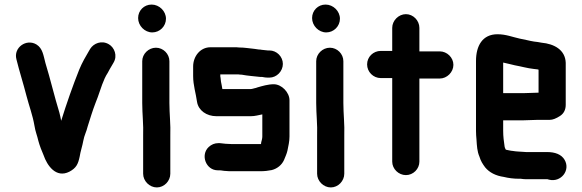

<svg xmlns="http://www.w3.org/2000/svg" viewBox="-20 -716 2550 841"><path d="M52 -456C65 -403 82 -351 96 -296C108 -250 123 -212 131 -165C135 -139 143 -122 148 -99C153 -80 164 -51 171 -36C186 8 225 66 284 36C314 20 322 3 329 -30C332 -51 341 -77 345 -100C349 -123 359 -140 364 -162C374 -194 386 -233 398 -264L408 -290C421 -325 432 -367 452 -397C460 -411 461 -415 470 -429L477 -441C496 -472 481 -508 457 -522C425 -541 390 -526 375 -502L368 -490C363 -481 359 -474 356 -469L348 -455C341 -443 333 -425 327 -411C299 -341 272 -264 248 -187C245 -201 243 -213 240 -223C219 -291 200 -372 179 -440C170 -474 167 -504 140 -521C96 -548 38 -508 52 -456Z M603 -448V-265C603 -217 609 -168 607 -122V45C607 77 635 105 667 105C699 105 726 77 726 45V-122C728 -169 722 -217 722 -265V-448C722 -480 695 -507 663 -507C631 -507 603 -480 603 -448ZM585 -637C585 -603 614 -574 647 -574C680 -574 707 -601 707 -634C707 -667 678 -696 644 -696C611 -696 585 -670 585 -637Z M1129 -215V-118C1129 -109 1126 -100 1124 -92C1124 -90 1124 -88 1123 -85H994C977 -85 959 -87 943 -89H936C920 -89 906 -83 894 -72C857 -37 882 30 934 30H941C950 30 960 33 971 33C979 34 987 34 994 34H1120C1139 34 1155 32 1170 29C1194 23 1214 7 1224 -15C1229 -28 1236 -42 1239 -56C1243 -76 1248 -96 1248 -118V-277C1248 -311 1214 -347 1179 -347C1154 -347 1128 -339 1107 -333C1102 -331 1099 -330 1097 -330C1092 -329 1084 -326 1079 -326H954C954 -331 951 -338 951 -343L948 -358L946 -376C945 -379 945 -381 945 -383V-390H1025C1030 -389 1034 -389 1038 -389C1064 -384 1094 -382 1120 -379H1128C1137 -377 1146 -376 1153 -376H1160C1192 -376 1219 -404 1219 -436C1219 -468 1192 -495 1160 -495H1153C1145 -495 1132 -498 1125 -498C1122 -499 1119 -499 1115 -499L1094 -502C1072 -504 1051 -508 1027 -508C1020 -509 1014 -509 1007 -509H902C856 -509 826 -468 826 -425V-383C826 -342 838 -307 843 -270C849 -232 885 -207 928 -207H1079C1097 -207 1113 -212 1129 -215Z M1365 -448V-265C1365 -217 1371 -168 1369 -122V45C1369 77 1397 105 1429 105C1461 105 1488 77 1488 45V-122C1490 -169 1484 -217 1484 -265V-448C1484 -480 1457 -507 1425 -507C1393 -507 1365 -480 1365 -448ZM1347 -637C1347 -603 1376 -574 1409 -574C1442 -574 1469 -601 1469 -634C1469 -667 1440 -696 1406 -696C1373 -696 1347 -670 1347 -637Z M1698 -594V-493H1648C1615 -493 1588 -467 1588 -434C1588 -401 1615 -374 1648 -374H1698V-8C1698 24 1726 51 1758 51C1790 51 1817 24 1817 -8V-372H1906C1938 -372 1966 -400 1966 -432C1966 -464 1938 -491 1906 -491H1817V-594C1817 -626 1790 -654 1758 -654C1726 -654 1698 -626 1698 -594Z M2273 -308H2184V-442C2200 -439 2220 -433 2235 -430C2263 -425 2290 -417 2318 -414L2335 -412C2336 -411 2338 -411 2339 -411V-310H2335C2322 -310 2288 -308 2273 -308ZM2335 -191H2388C2401 -191 2416 -197 2433 -208C2450 -219 2458 -236 2458 -257V-441C2456 -498 2407 -524 2352 -529L2335 -532L2319 -534C2299 -537 2279 -543 2256 -547C2224 -554 2196 -566 2159 -566C2093 -566 2065 -515 2065 -449V-142C2065 -129 2066 -117 2067 -106C2069 -76 2070 -53 2080 -30C2086 -10 2094 2 2105 17C2124 40 2152 54 2187 59C2207 64 2230 67 2254 67H2261C2268 68 2276 69 2284 69H2378L2385 71C2437 84 2480 30 2453 -16C2439 -40 2411 -50 2376 -50H2284C2275 -50 2264 -52 2253 -52C2246 -52 2230 -54 2225 -55C2219 -55 2203 -59 2197 -60C2197 -61 2196 -61 2195 -61C2194 -64 2190 -71 2190 -76C2187 -96 2184 -118 2184 -143V-189H2273C2288 -189 2321 -191 2335 -191Z"/></svg>

Font: Electronic
Style: Nord
Weight: 900
Version: Version 1.011